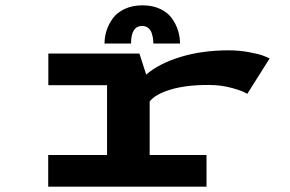

<svg xmlns="http://www.w3.org/2000/svg" viewBox="-20 -701 1090 721"><path d="M372.5 -537.5Q372.5 -562.5 380.2 -586.5Q388 -610.5 403.8 -632.2Q419.5 -654 448.5 -667.5Q477.5 -681 515 -681Q553 -681 581.5 -667.5Q610 -654 625.5 -632.2Q641 -610.5 648.5 -586.5Q656 -562.5 656 -537.5H556Q556 -545 555 -553.2Q554 -561.5 550.5 -574.2Q547 -587 537.5 -595.2Q528 -603.5 514 -603.5Q472 -603.5 472 -537.5ZM542 -119H755.5V0H161V-119H382V-381H161.5V-500H503.5L529 -421Q578 -463 659 -487.5Q740 -512 839 -512Q878 -512 914.2 -505.2Q950.5 -498.5 966.8 -492.5Q983 -486.5 992.5 -481.5L908.5 -348.5Q894.5 -358.5 852.8 -370.2Q811 -382 763 -382Q677.5 -382 620.2 -364.5Q563 -347 542 -320Z"/></svg>

Font: League Mono Extended SemiBold
Style: Regular
Weight: 600
Width: 9
Designer: Tyler Finck
Foundry: The League of Moveable Type / Tyler Finck
Version: Version 2.210